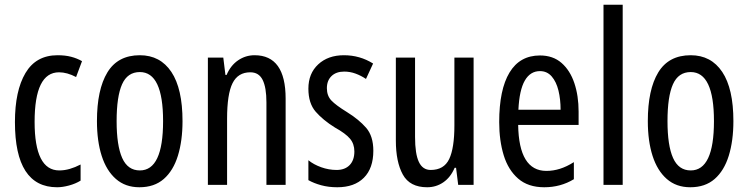

<svg xmlns="http://www.w3.org/2000/svg" viewBox="-20 -780 3156 810"><path d="M221 10Q43 10 43 -265Q43 -397 87.5 -472Q132 -547 223 -547Q255 -547 280 -540.5Q305 -534 326 -522L301 -455Q263 -475 229 -475Q126 -475 126 -266Q126 -61 230 -61Q252 -61 274.5 -67.5Q297 -74 320 -86V-18Q299 -5 271.5 2.5Q244 10 221 10Z M750 -269Q750 -186 730.5 -123Q711 -60 671 -25Q631 10 568 10Q509 10 469 -25Q429 -60 409 -122.5Q389 -185 389 -269Q389 -402 433 -474.5Q477 -547 570 -547Q656 -547 703 -476.5Q750 -406 750 -269ZM472 -269Q472 -166 495.5 -113.5Q519 -61 570 -61Q668 -61 668 -269Q668 -476 570 -476Q518 -476 495 -424.5Q472 -373 472 -269Z M1054 -547Q1185 -547 1185 -364V0H1104V-348Q1104 -411 1088 -443Q1072 -475 1036 -475Q984 -475 961 -429Q938 -383 938 -279V0H857V-537H922L931 -464H936Q953 -504 984.5 -525.5Q1016 -547 1054 -547Z M1555 -144Q1555 -70 1515 -30Q1475 10 1403 10Q1366 10 1335 1.5Q1304 -7 1281 -20V-104Q1303 -86 1335 -74.5Q1367 -63 1400 -63Q1435 -63 1455 -83.5Q1475 -104 1475 -141Q1475 -173 1456.5 -195Q1438 -217 1393 -242Q1343 -273 1312 -308.5Q1281 -344 1281 -406Q1281 -470 1322.5 -508.5Q1364 -547 1431 -547Q1498 -547 1554 -512L1524 -447Q1503 -461 1480 -469.5Q1457 -478 1432 -478Q1398 -478 1378.5 -459Q1359 -440 1359 -408Q1359 -376 1378 -356Q1397 -336 1444 -307Q1494 -276 1524.5 -241Q1555 -206 1555 -144Z M1978 -537V0H1913L1904 -72H1898Q1881 -32 1850.5 -11Q1820 10 1782 10Q1709 10 1679.5 -43.5Q1650 -97 1650 -187V-537H1731V-202Q1731 -131 1747 -97Q1763 -63 1797 -63Q1853 -63 1875 -109Q1897 -155 1897 -251V-537Z M2258 -546Q2313 -546 2349 -514.5Q2385 -483 2403 -429.5Q2421 -376 2421 -309V-253H2166Q2169 -59 2285 -59Q2314 -59 2342.5 -68Q2371 -77 2401 -96V-24Q2345 10 2276 10Q2208 10 2166 -26.5Q2124 -63 2105 -125Q2086 -187 2086 -265Q2086 -402 2129.5 -474Q2173 -546 2258 -546ZM2258 -480Q2217 -480 2194 -440Q2171 -400 2167 -317H2345Q2345 -361 2336 -398Q2327 -435 2307.5 -457.5Q2288 -480 2258 -480Z M2607 0H2526V-760H2607Z M3074 -269Q3074 -186 3054.5 -123Q3035 -60 2995 -25Q2955 10 2892 10Q2833 10 2793 -25Q2753 -60 2733 -122.5Q2713 -185 2713 -269Q2713 -402 2757 -474.5Q2801 -547 2894 -547Q2980 -547 3027 -476.5Q3074 -406 3074 -269ZM2796 -269Q2796 -166 2819.5 -113.5Q2843 -61 2894 -61Q2992 -61 2992 -269Q2992 -476 2894 -476Q2842 -476 2819 -424.5Q2796 -373 2796 -269Z"/></svg>

Font: Noto Sans Khmer ExtraCondensed
Style: Regular
Weight: 400
Width: 2
Designer: Danh Hong and the Monotype Design Team
Foundry: Monotype Imaging Inc.
Version: Version 2.004; ttfautohint (v1.8.4.7-5d5b)